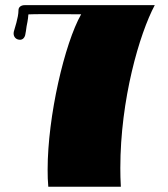

<svg xmlns="http://www.w3.org/2000/svg" viewBox="-20 -710 638 730"><path d="M163.6 0H439.5C438 -23.9 437.5 -47.9 437.5 -71.3C437.5 -332 510.3 -581.5 568.4 -690.4H73.7C61.5 -690.4 50.3 -684.1 50.3 -671.4C50.3 -642.6 34.7 -599.1 32.7 -590.3C28.8 -574.2 37.6 -562 49.8 -559.6C63.5 -556.2 72.3 -564 75.7 -576.2C77.6 -583.5 79.6 -599.1 81.1 -609.9C82.5 -618.2 86.4 -632.8 87.9 -655.3C101.6 -656.2 123 -656.2 148.4 -656.2C186.5 -656.2 232.9 -655.8 274.9 -655.8H288.6C225.6 -544.9 161.1 -267.6 161.1 -65.4C161.1 -42.5 161.6 -20.5 163.6 0Z"/></svg>

Font: Limelight
Style: Regular
Weight: 400
Designer: Nicole Fally
Foundry: Nicole Fally
Version: Version 1.002